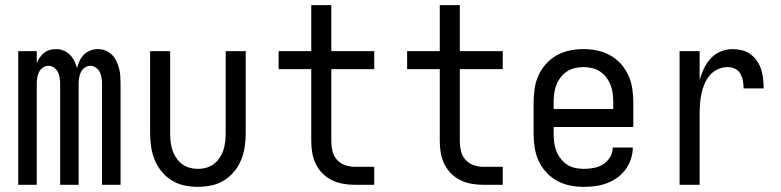

<svg xmlns="http://www.w3.org/2000/svg" viewBox="-20 -719 3040 747"><path d="M51 0V-520H123V-474Q128 -485 135 -495.5Q142 -506 151.5 -513.5Q161 -521 173 -524.5Q185 -528 198 -528Q213 -528 227 -522.5Q241 -517 251.5 -506.5Q262 -496 269 -482Q276 -468 280 -454Q283 -468 289.5 -482Q296 -496 306.5 -506.5Q317 -517 331.5 -522.5Q346 -528 361 -528Q376 -528 390 -522.5Q404 -517 415 -506.5Q426 -496 432.5 -482Q439 -468 443 -453.5Q447 -439 448 -424Q449 -409 449 -394V0H377V-394Q377 -405 375 -417Q373 -429 368 -439Q363 -449 353 -456Q343 -463 332 -463Q320 -463 310 -456Q300 -449 295 -439Q290 -429 288 -417Q286 -405 286 -394V0H214V-394Q214 -405 212 -417Q210 -429 205 -439Q200 -449 190 -456Q180 -463 168 -463Q157 -463 147 -456Q137 -449 132 -439Q127 -429 125 -417Q123 -405 123 -394V0Z M750 8Q724 8 697.5 2.5Q671 -3 648.5 -17Q626 -31 609 -51.5Q592 -72 582 -96.5Q572 -121 568 -147.5Q564 -174 564 -200V-520H642V-200Q642 -183 644 -166.5Q646 -150 651 -134.5Q656 -119 665.5 -105Q675 -91 688 -81Q701 -71 717 -66.5Q733 -62 750 -62Q767 -62 783 -66.5Q799 -71 812 -81Q825 -91 834.5 -105Q844 -119 849 -134.5Q854 -150 856 -166.5Q858 -183 858 -200V-520H936V-200Q936 -174 932 -147.5Q928 -121 918 -96.5Q908 -72 891 -51.5Q874 -31 851.5 -17Q829 -3 802.5 2.5Q776 8 750 8Z M1436 0H1360Q1337 0 1314.5 -4Q1292 -8 1271.5 -18Q1251 -28 1235 -44Q1219 -60 1209 -80.5Q1199 -101 1195 -123.5Q1191 -146 1191 -169V-450H1064V-520H1191V-699H1269V-520H1436V-450H1269V-169Q1269 -150 1273.5 -131Q1278 -112 1291 -97.5Q1304 -83 1322.5 -76.5Q1341 -70 1360 -70H1436Z M1936 0H1860Q1837 0 1814.5 -4Q1792 -8 1771.5 -18Q1751 -28 1735 -44Q1719 -60 1709 -80.5Q1699 -101 1695 -123.5Q1691 -146 1691 -169V-450H1564V-520H1691V-699H1769V-520H1936V-450H1769V-169Q1769 -150 1773.5 -131Q1778 -112 1791 -97.5Q1804 -83 1822.5 -76.5Q1841 -70 1860 -70H1936Z M2250 8Q2223 8 2196.5 2.5Q2170 -3 2146.5 -16Q2123 -29 2104.5 -49.5Q2086 -70 2075 -94.5Q2064 -119 2060 -146Q2056 -173 2056 -200V-320Q2056 -347 2060 -374Q2064 -401 2075 -425.5Q2086 -450 2104.5 -470.5Q2123 -491 2146.5 -504Q2170 -517 2196.5 -522.5Q2223 -528 2250 -528Q2277 -528 2303.5 -522.5Q2330 -517 2353.5 -504Q2377 -491 2395.5 -470.5Q2414 -450 2425 -425.5Q2436 -401 2440 -374Q2444 -347 2444 -320V-225H2134V-200Q2134 -183 2136 -166Q2138 -149 2144 -133Q2150 -117 2160.5 -103Q2171 -89 2185 -79.5Q2199 -70 2216 -66Q2233 -62 2250 -62Q2270 -62 2289.5 -65.5Q2309 -69 2326 -79.5Q2343 -90 2353.5 -107.5Q2364 -125 2364 -145H2442Q2442 -122 2434.5 -100Q2427 -78 2413.5 -59.5Q2400 -41 2381 -27.5Q2362 -14 2340.5 -6Q2319 2 2296 5Q2273 8 2250 8ZM2366 -295V-320Q2366 -337 2364 -354Q2362 -371 2356 -387Q2350 -403 2339.5 -417Q2329 -431 2315 -440.5Q2301 -450 2284 -454Q2267 -458 2250 -458Q2233 -458 2216 -454Q2199 -450 2185 -440.5Q2171 -431 2160.5 -417Q2150 -403 2144 -387Q2138 -371 2136 -354Q2134 -337 2134 -320V-295Z M2624 0V-520H2702V-408Q2708 -430 2718.5 -452Q2729 -474 2745 -491.5Q2761 -509 2783.5 -518.5Q2806 -528 2830 -528Q2848 -528 2866.5 -523.5Q2885 -519 2900 -508Q2915 -497 2925.5 -481.5Q2936 -466 2941.5 -448.5Q2947 -431 2949 -412.5Q2951 -394 2951 -375H2873Q2873 -390 2870.5 -404.5Q2868 -419 2860.5 -432Q2853 -445 2839.5 -451.5Q2826 -458 2811 -458Q2791 -458 2772.5 -449.5Q2754 -441 2741.5 -426Q2729 -411 2721 -392.5Q2713 -374 2709 -354.5Q2705 -335 2703.5 -315Q2702 -295 2702 -276V0Z"/></svg>

Font: HulyMono
Style: Regular
Weight: 400
Monospace: yes
Designer: Belleve Invis
Foundry: Belleve Invis
Version: Version 33.2.5; ttfautohint (v1.8.4)